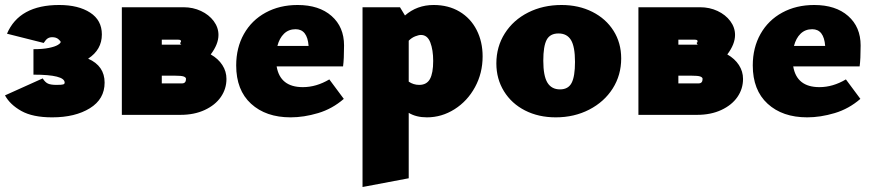

<svg xmlns="http://www.w3.org/2000/svg" viewBox="-23 -460 3499 769"><path d="M396 -129Q396 -63 337 -26.5Q278 10 186 10Q108 10 62.5 -15.5Q17 -41 -3 -78L148 -146Q158 -130 169.5 -125Q181 -120 203 -120Q225 -120 230.5 -122Q236 -124 236 -129Q236 -161 111 -161V-263Q148 -263 172.5 -268Q197 -273 208.5 -280Q220 -287 220 -292Q220 -295 211 -303Q202 -311 186 -311Q176 -311 168.5 -306.5Q161 -302 152 -288L5 -325Q54 -440 214 -440Q291 -440 338 -409.5Q385 -379 385 -322Q385 -261 330 -225Q396 -196 396 -129Z M884 -144Q884 -104 861.5 -71.5Q839 -39 797 -19.5Q755 0 700 0H465V-431H712Q750 -431 782 -416Q814 -401 833 -375.5Q852 -350 852 -320Q852 -283 821 -242Q851 -225 867.5 -199.5Q884 -174 884 -144ZM625 -301V-281H705Q701 -281 699.5 -284.5Q698 -288 698 -290Q698 -289 699 -289Q700 -289 701 -291Q702 -293 702 -295Q702 -301 691 -301ZM698 -290ZM698 -290ZM722 -144Q722 -150 713 -153.5Q704 -157 675 -157H625V-126H706Q722 -126 722 -144Z M1296 -142 1354 -64Q1308 -24 1251 -7Q1194 10 1141 10Q1042 10 982.5 -44.5Q923 -99 923 -198Q923 -269 954 -324Q985 -379 1041 -409.5Q1097 -440 1169 -440Q1255 -440 1305 -396Q1355 -352 1355 -278Q1355 -223 1351 -194H1085Q1099 -111 1190 -111Q1244 -111 1296 -142ZM1088 -276H1213Q1208 -343 1161 -343Q1133 -343 1114.5 -325Q1096 -307 1088 -276Z M1910 -234Q1910 -167 1879.5 -111Q1849 -55 1797.5 -22.5Q1746 10 1687 10Q1644 10 1614 -8V254L1429 289V-431H1579L1599 -398Q1647 -440 1714 -440Q1773 -440 1817.5 -413.5Q1862 -387 1886 -340Q1910 -293 1910 -234ZM1712 -216Q1712 -260 1700.5 -290Q1689 -320 1663 -320Q1654 -320 1640 -314.5Q1626 -309 1614 -297V-133Q1633 -120 1656 -120Q1686 -120 1699 -143.5Q1712 -167 1712 -216Z M1965 -206Q1965 -273 1999 -326.5Q2033 -380 2092.5 -410Q2152 -440 2226 -440Q2295 -440 2349.5 -412.5Q2404 -385 2434.5 -336.5Q2465 -288 2465 -226Q2465 -159 2431 -105.5Q2397 -52 2337 -21Q2277 10 2203 10Q2134 10 2080 -17.5Q2026 -45 1995.5 -94.5Q1965 -144 1965 -206ZM2280 -212Q2280 -273 2264 -299.5Q2248 -326 2214 -326Q2180 -326 2166.5 -300.5Q2153 -275 2153 -217Q2153 -156 2169.5 -129Q2186 -102 2220 -102Q2253 -102 2266.5 -128Q2280 -154 2280 -212Z M2953 -144Q2953 -104 2930.5 -71.5Q2908 -39 2866 -19.5Q2824 0 2769 0H2534V-431H2781Q2819 -431 2851 -416Q2883 -401 2902 -375.5Q2921 -350 2921 -320Q2921 -283 2890 -242Q2920 -225 2936.5 -199.5Q2953 -174 2953 -144ZM2694 -301V-281H2774Q2770 -281 2768.5 -284.5Q2767 -288 2767 -290Q2767 -289 2768 -289Q2769 -289 2770 -291Q2771 -293 2771 -295Q2771 -301 2760 -301ZM2767 -290ZM2767 -290ZM2791 -144Q2791 -150 2782 -153.5Q2773 -157 2744 -157H2694V-126H2775Q2791 -126 2791 -144Z M3365 -142 3423 -64Q3377 -24 3320 -7Q3263 10 3210 10Q3111 10 3051.5 -44.5Q2992 -99 2992 -198Q2992 -269 3023 -324Q3054 -379 3110 -409.5Q3166 -440 3238 -440Q3324 -440 3374 -396Q3424 -352 3424 -278Q3424 -223 3420 -194H3154Q3168 -111 3259 -111Q3313 -111 3365 -142ZM3157 -276H3282Q3277 -343 3230 -343Q3202 -343 3183.5 -325Q3165 -307 3157 -276Z"/></svg>

Font: Ysabeau Heavy
Style: Regular
Weight: 800
Designer: Christian Thalmann (Catharsis Fonts)
Version: Version 0.003